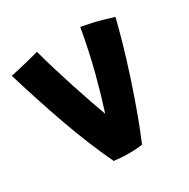

<svg xmlns="http://www.w3.org/2000/svg" viewBox="-129 -663 762 775"><g transform="rotate(-30 252.0 -275.5)"><path d="M342 -545.5Q395 -536 436.8 -524Q478.5 -512 485.5 -509.5Q473 -459.5 454.8 -395.8Q436.5 -332 414 -263.5Q391.5 -195 367.5 -129.2Q343.5 -63.5 320.5 -9.5Q294 -5 255.5 -5Q236.5 -5 218.8 -6.5Q201 -8 188.5 -9.5Q136.5 -118.5 90.5 -248.2Q44.5 -378 4 -513Q14 -514.5 40 -520.5Q66 -526.5 94.5 -533.8Q123 -541 140.5 -546Q149.5 -510 164.8 -459.8Q180 -409.5 197.2 -356.5Q214.5 -303.5 229.8 -259.2Q245 -215 254 -191.5Q276.5 -261 299.8 -349.5Q323 -438 342 -545.5Z"/></g></svg>

Font: Grandstander
Style: Bold
Weight: 700
Designer: Tyler Finck
Foundry: Etcetera Type Co
Version: Version 1.200; ttfautohint (v1.8.3)